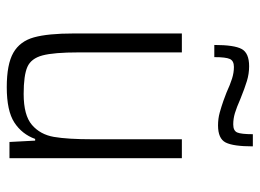

<svg xmlns="http://www.w3.org/2000/svg" viewBox="-120 -640 768 568"><g transform="rotate(90 264.0 -356.0)"><path d="M79 -190V-510H135V-205Q135 -131 144 -97.5Q153 -64 178 -53Q203 -42 258 -42Q321 -42 349.5 -66.5Q378 -91 385 -131.5Q392 -172 392 -246V-510H448V0H400L396 -76H391Q377 -37 342.5 -14.5Q308 8 238 8Q170 8 136 -11.5Q102 -31 90.5 -72.5Q79 -114 79 -190ZM176 -709Q198 -709 219.5 -702.5Q241 -696 273 -683Q298 -672 314.5 -667Q331 -662 348 -662Q367 -662 372 -674Q377 -686 377 -720H413Q413 -662 401.5 -639.5Q390 -617 351 -617Q331 -617 313 -622Q295 -627 278 -633Q261 -639 254 -642Q230 -653 212.5 -658.5Q195 -664 178 -664Q160 -664 154.5 -652Q149 -640 149 -606H113Q113 -665 125 -687Q137 -709 176 -709Z"/></g></svg>

Font: Saira SemiCondensed Light
Style: Regular
Weight: 300
Width: 4
Designer: Hector Gatti with collaboration of the Omnibus-Type team
Foundry: Omnibus-Type
Version: Version 0.072; ttfautohint (v1.8)